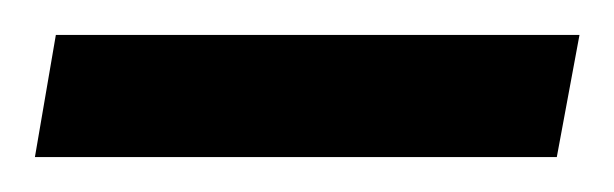

<svg xmlns="http://www.w3.org/2000/svg" viewBox="-32 -20 352 110"><path d="M-12 70 0 0H300L287 70Z"/></svg>

Font: Cuprum
Style: Italic
Weight: 400
Italic angle: -10°
Designer: Jovanny Lemonad
Foundry: Jovanny Lemonad
Version: Version 3.000